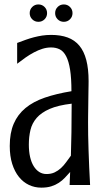

<svg xmlns="http://www.w3.org/2000/svg" viewBox="-20 -842 474 874"><path d="M296.9 0 299.3 -59.1Q287.6 -45.9 275.4 -33Q263.2 -20 248 -10Q232.9 0 213.6 6.1Q194.3 12.2 168 12.2Q137.7 12.2 111.6 -0.2Q85.4 -12.7 66.2 -36.6Q46.9 -60.5 35.6 -95.9Q24.4 -131.3 24.4 -177.7Q24.4 -236.8 42.5 -278.8Q60.5 -320.8 95.9 -350.1Q131.3 -379.4 183.8 -397.5Q236.3 -415.5 305.2 -426.8Q305.2 -485.8 299.1 -524.4Q293 -563 281.2 -585.7Q269.5 -608.4 252.2 -617.2Q234.9 -626 212.4 -626Q192.9 -626 173.3 -619.9Q153.8 -613.8 134.5 -603.5Q115.2 -593.3 95.9 -579.8Q76.7 -566.4 58.1 -551.8V-646.5Q78.6 -654.3 97.2 -660.9Q115.7 -667.5 134.5 -672.4Q153.3 -677.2 172.4 -680.2Q191.4 -683.1 212.9 -683.1Q255.9 -683.1 287.8 -671.4Q319.8 -659.7 341.1 -634.3Q362.3 -608.9 372.8 -568.8Q383.3 -528.8 383.3 -472.7Q383.3 -467.3 383.1 -454.6Q382.8 -441.9 382.6 -424.8Q382.3 -407.7 382.1 -388.2Q381.8 -368.7 381.6 -349.6Q381.3 -330.6 381.1 -313.7Q380.9 -296.9 380.9 -285.6Q380.9 -259.8 381.3 -227.3Q381.8 -194.8 383.1 -158.2Q384.3 -121.6 386 -81.5Q387.7 -41.5 390.1 0ZM302.7 -133.3Q304.2 -183.1 305.2 -240Q306.2 -296.9 306.2 -370.1Q244.1 -362.8 206.1 -346.2Q168 -329.6 147 -305.4Q126 -281.2 118.7 -250.5Q111.3 -219.7 111.3 -183.6Q111.3 -152.8 116.9 -127.9Q122.6 -103 133.3 -85.7Q144 -68.4 158.7 -59.1Q173.3 -49.8 191.9 -49.8Q212.9 -49.8 228.8 -57.4Q244.6 -64.9 257.6 -76.9Q270.5 -88.9 281.2 -103.8Q292 -118.7 302.7 -133.3ZM115.2 -782.2Q115.2 -798.8 126.7 -810.3Q138.2 -821.8 154.8 -821.8Q171.4 -821.8 182.9 -810.3Q194.3 -798.8 194.3 -782.2Q194.3 -765.6 182.9 -754.2Q171.4 -742.7 154.8 -742.7Q138.2 -742.7 126.7 -754.2Q115.2 -765.6 115.2 -782.2ZM231 -782.2Q231 -798.8 242.4 -810.3Q253.9 -821.8 270.5 -821.8Q287.1 -821.8 298.6 -810.3Q310.1 -798.8 310.1 -782.2Q310.1 -765.6 298.6 -754.2Q287.1 -742.7 270.5 -742.7Q253.9 -742.7 242.4 -754.2Q231 -765.6 231 -782.2Z"/></svg>

Font: Crushed
Style: Regular
Weight: 400
Width: 3
Designer: Astigmatic (AOETI)
Foundry: Astigmatic (AOETI)
Version: Version 001.001